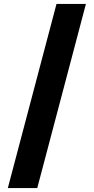

<svg xmlns="http://www.w3.org/2000/svg" viewBox="-20 -820 479 982"><path d="M20 142 269 -800H419.5L170.5 142Z"/></svg>

Font: Trispace SemiCondensed
Style: Bold
Weight: 700
Width: 4
Designer: Tyler Finck
Foundry: Etcetera Type Company
Version: Version 1.210; ttfautohint (v1.8.3)